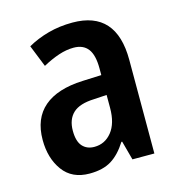

<svg xmlns="http://www.w3.org/2000/svg" viewBox="-89 -631 665 719"><g transform="rotate(-15 243.5 -271.5)"><path d="M255 -553Q425 -553 425 -363V0H340L320 -74H317Q290 -31 257 -10.5Q224 10 172 10Q104 10 69 -38Q34 -86 34 -157Q34 -240 85.5 -284Q137 -328 236 -332L309 -335V-361Q309 -413 290.5 -437Q272 -461 235 -461Q207 -461 177 -451Q147 -441 114 -423L80 -508Q117 -529 161 -541Q205 -553 255 -553ZM260 -255Q203 -253 177.5 -229Q152 -205 152 -161Q152 -120 169 -101Q186 -82 215 -82Q256 -82 282.5 -115Q309 -148 309 -208V-258Z"/></g></svg>

Font: Noto Sans Khmer UI Condensed SemiBold
Style: Regular
Weight: 600
Width: 3
Designer: Danh Hong and the Monotype Design Team
Foundry: Monotype Imaging Inc.
Version: Version 2.002; ttfautohint (v1.8.4.7-5d5b)